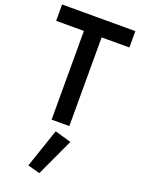

<svg xmlns="http://www.w3.org/2000/svg" viewBox="-188 -780 881 1202"><g transform="rotate(20 252.0 -179.5)"><path d="M8 -591H193V0H311V-591H496V-700H8ZM242 60 154 319 235 341 351 91Z"/></g></svg>

Font: Jost Medium
Style: Regular
Weight: 500
Version: Version 3.710